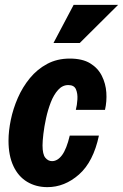

<svg xmlns="http://www.w3.org/2000/svg" viewBox="-20 -760 506 790"><path d="M175 10Q128 10 91.5 -12Q55 -34 35 -77Q15 -120 15 -181Q15 -221 24.5 -267Q34 -313 53.5 -357.5Q73 -402 103 -438.5Q133 -475 174 -497Q215 -519 267 -519Q319 -519 351 -499.5Q383 -480 399 -448Q415 -416 417.5 -379.5Q420 -343 412 -308H292Q297 -327 298.5 -351Q300 -375 292.5 -392.5Q285 -410 261 -410Q237 -410 219 -390Q201 -370 189 -339Q177 -308 169.5 -273.5Q162 -239 158.5 -209Q155 -179 155 -162Q155 -125 166.5 -111Q178 -97 194 -97Q217 -97 235.5 -122Q254 -147 267 -202H387Q364 -94 305 -42Q246 10 175 10ZM308 -583H200L283 -740H466Z"/></svg>

Font: Instrument Sans Condensed
Style: Bold Italic
Weight: 700
Width: 3
Italic angle: -13°
Designer: Rodrigo Fuenzalida
Foundry: fragTYPE
Version: Version 1.000;gftools[0.9.28]